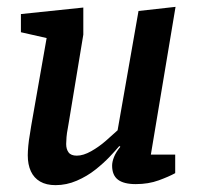

<svg xmlns="http://www.w3.org/2000/svg" viewBox="-20 -531 579 560"><path d="M142 9Q115 9 97 -1.5Q79 -12 70 -31.5Q61 -51 61 -78Q61 -89 62.5 -105.5Q64 -122 67 -138.5Q70 -155 71 -164L116 -420L41 -437V-490L223 -509V-430L181 -176Q180 -168 177.5 -155.5Q175 -143 174 -131Q173 -119 173 -111Q173 -96 180 -86.5Q187 -77 204 -77Q223 -77 246 -90Q269 -103 289.5 -121Q310 -139 323 -151L384 -499L492 -511L420 -80H491V-26Q473 -16 443 -5Q413 6 376 6Q341 6 324 -7Q307 -20 307 -48Q307 -59 312.5 -73Q318 -87 331 -103L328 -105Q318 -93 300 -74Q282 -55 258 -36Q234 -17 204 -4Q174 9 142 9Z"/></svg>

Font: Faustina SemiBold
Style: Italic
Weight: 600
Italic angle: -8°
Designer: Alfonso Garcia
Foundry: http://www.omnibus-type.com
Version: Version 1.200